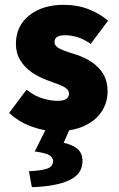

<svg xmlns="http://www.w3.org/2000/svg" viewBox="-20 -532 492 796"><path d="M212 12Q164 12 110.5 -7.5Q57 -27 18 -64L90 -160Q125 -133 158 -123.5Q191 -114 216 -114Q243 -114 254.5 -121.5Q266 -129 266 -144Q266 -157 254 -166Q242 -175 221.5 -182.5Q201 -190 174 -200Q139 -213 110 -233.5Q81 -254 63.5 -283Q46 -312 46 -350Q46 -424 101 -468Q156 -512 244 -512Q301 -512 348 -493.5Q395 -475 428 -446L356 -350Q328 -370 301 -378Q274 -386 250 -386Q228 -386 217 -379Q206 -372 206 -358Q206 -347 214.5 -339Q223 -331 242.5 -323.5Q262 -316 294 -306Q332 -294 362 -273.5Q392 -253 409 -223.5Q426 -194 426 -154Q426 -107 401.5 -69.5Q377 -32 329.5 -10Q282 12 212 12ZM112 244 100 178Q157 175 178.5 166Q200 157 200 136Q200 122 185.5 112Q171 102 124 96L174 -4H272L244 60Q283 69 302.5 86.5Q322 104 322 136Q322 190 266.5 215.5Q211 241 112 244Z"/></svg>

Font: Source Sans 3 Black
Style: Regular
Weight: 900
Designer: Paul D. Hunt
Foundry: Adobe
Version: Version 3.046;hotconv 1.0.118;makeotfexe 2.5.65603